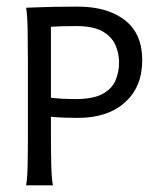

<svg xmlns="http://www.w3.org/2000/svg" viewBox="-20 -558 478 578"><path d="M58.6 0Q62.5 -22 63.2 -63.5Q64 -105 64 -159.2V-366.2Q64 -419.9 63.2 -466.3Q62.5 -512.7 58.6 -534.7Q58.6 -534.7 81.3 -535.6Q104 -536.6 139.6 -537.4Q175.3 -538.1 213.9 -538.1Q302.7 -538.1 355.5 -497.6Q408.2 -457 408.2 -377Q408.2 -296.4 356.2 -249.8Q304.2 -203.1 213.9 -203.1Q194.3 -203.1 172.9 -203.9Q151.4 -204.6 133.3 -206.5V-159.2Q133.3 -104.5 134.3 -63Q135.3 -21.5 139.2 0ZM208.5 -259.8Q259.8 -259.8 288.1 -274.9Q316.4 -290 327.4 -315.2Q338.4 -340.3 338.4 -369.6Q338.4 -398.9 326.7 -424.1Q314.9 -449.2 287.1 -464.4Q259.3 -479.5 210.4 -479.5Q184.6 -479.5 168.2 -479Q151.9 -478.5 133.3 -477.5V-263.7Q150.9 -261.7 169.4 -260.7Q188 -259.8 208.5 -259.8Z"/></svg>

Font: Harmattan
Style: Regular
Weight: 400
Designer: George W. Nuss III and SIL International
Foundry: SIL International
Version: Version 4.000